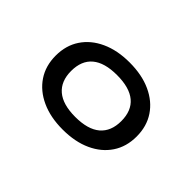

<svg xmlns="http://www.w3.org/2000/svg" viewBox="-64 -732 591 591"><g transform="rotate(45 232.0 -436.0)"><path d="M231.5 -290.3Q178.2 -290.3 138.7 -308.5Q99.2 -326.6 77.4 -359.3Q55.6 -391.9 55.6 -436.3Q55.6 -480.6 77.4 -513.3Q99.2 -546 138.7 -564.1Q178.2 -582.3 231.5 -582.3Q285.5 -582.3 325 -564.1Q364.5 -546 386.3 -513.3Q408.1 -480.6 408.1 -436.3Q408.1 -391.9 386.3 -359.3Q364.5 -326.6 325 -308.5Q285.5 -290.3 231.5 -290.3ZM231.5 -345.2Q286.3 -345.2 313.7 -368.5Q341.1 -391.9 341.1 -436.3Q341.1 -481.5 313.7 -504.4Q286.3 -527.4 231.5 -527.4Q177.4 -527.4 150 -504.4Q122.6 -481.5 122.6 -436.3Q122.6 -391.9 150 -368.5Q177.4 -345.2 231.5 -345.2Z"/></g></svg>

Font: Playfair 5pt SemiExpanded Light
Style: Regular
Weight: 300
Width: 6
Designer: Claus Eggers Sørensen
Foundry: Claus Eggers Sørensen
Version: Version 2.203